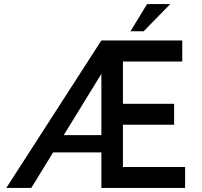

<svg xmlns="http://www.w3.org/2000/svg" viewBox="-20 -925 994 945"><path d="M479 -726H877V-622H585V-414H837V-311H585V-103H891V0H479ZM493 -605Q491 -595 487.5 -582.5Q484 -570 483 -568L134 0H11L479 -726ZM239 -260H493V-175H207ZM818 -905 687 -771H622L704 -905Z"/></svg>

Font: Josefin Sans Thin Medium
Style: Regular
Weight: 500
Version: Version 2.000